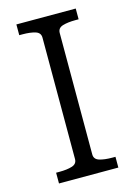

<svg xmlns="http://www.w3.org/2000/svg" viewBox="-110 -769 581 828"><g transform="rotate(-15 180.5 -355.0)"><path d="M142 -84V-626Q142 -648 119.5 -655Q97 -662 63 -662H48V-710H313V-662H299Q264 -662 241.5 -655Q219 -648 219 -626V-84Q219 -62 241.5 -55Q264 -48 299 -48H313V0H48V-48H63Q97 -48 119.5 -55Q142 -62 142 -84Z"/></g></svg>

Font: Roboto Serif SemiCondensed Light
Style: Regular
Weight: 300
Width: 4
Designer: Greg Gazdowicz
Foundry: Commercial Type
Version: Version 1.007